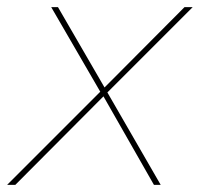

<svg xmlns="http://www.w3.org/2000/svg" viewBox="-74 -520 562 540"><path d="M468 -500 228 -260 378 0H359L217 -249L-31 0H-54L208 -262L70 -500H89L220 -274L445 -500Z"/></svg>

Font: Prodigy Sans Thin
Style: Italic
Weight: 100
Italic angle: -13°
Designer: Wei Huang
Foundry: Wei Huang
Version: Version 1.003; ttfautohint (v1.8.3)